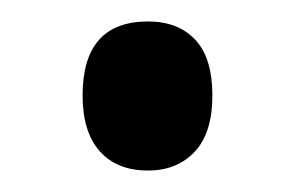

<svg xmlns="http://www.w3.org/2000/svg" viewBox="-20 -149 275 179"><path d="M57 -60Q57 -129 118 -129Q146 -129 162 -112Q178 -95 178 -60Q178 -25 161.5 -7.5Q145 10 118 10Q89 10 73 -8Q57 -26 57 -60Z"/></svg>

Font: Noto Sans ExtraCondensed Medium
Style: Regular
Weight: 500
Width: 2
Designer: Monotype Design Team
Foundry: Monotype Imaging Inc.
Version: Version 2.013; ttfautohint (v1.8.4.7-5d5b)